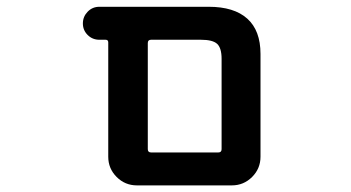

<svg xmlns="http://www.w3.org/2000/svg" viewBox="-20 -568 1040 569"><path d="M385.7 -18.6Q350.6 -18.6 325.7 -43.5Q300.8 -68.4 300.8 -103.5V-442.4Q300.8 -450.2 293 -450.2H274.4Q253.9 -450.2 239.7 -464.4Q225.6 -478.5 225.6 -498.5Q225.6 -518.6 239.7 -533.2Q253.9 -547.9 274.4 -547.9H598.6Q673.8 -547.9 712.9 -512.7Q752 -477.5 752 -408.2V-103.5Q752 -68.4 727.1 -43.5Q702.1 -18.6 667 -18.6ZM627 -116.2Q636.7 -116.2 636.7 -126V-393.6Q636.7 -425.8 623.5 -438Q610.4 -450.2 575.2 -450.2H427.7Q418 -450.2 418 -440.4V-126Q418 -116.2 427.7 -116.2Z"/></svg>

Font: Rounded-X Mgen+ 2m medium
Style: Regular
Weight: 500
Designer: [Source Han Sans]
Ryoko NISHIZUKA  (kana & ideographs); Paul D. Hunt (Latin, Greek & Cyrillic); Wenlong ZHANG  (bopomofo
Version: Version 1.059.20150602